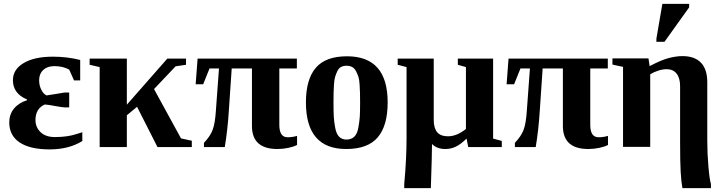

<svg xmlns="http://www.w3.org/2000/svg" viewBox="-20 -763 3749 996"><path d="M407 -34 408 -32Q338 12 237 12Q136 12 82 -24Q28 -60 28 -128Q28 -169 52 -199Q76 -229 120 -243V-247Q47 -278 47 -347Q47 -403 103 -436Q158 -469 255 -469Q328 -469 396 -452V-346H364L339 -402Q306 -420 262 -420Q226 -420 204 -400Q183 -380 183 -347Q183 -320 194 -298Q204 -277 221 -268L273 -276Q313 -283 314 -283H339V-206H314Q306 -206 272 -212Q230 -220 212 -221Q188 -210 176 -190Q164 -169 164 -141Q164 -102 191 -77Q217 -52 265 -52Q331 -52 378 -68L407 -77Z M945 -459V-427L891 -419L779 -301L919 -45L975 -33V0H797L691 -209L638 -165V0H497V-415L445 -427V-459H638V-220L848 -459Z M1472 -51H1473Q1496 -51 1521 -58V-11Q1504 -2 1476 4Q1448 10 1419 10Q1289 10 1287 -106V-408H1182L1167 -187Q1161 -90 1146 0H1038V-22Q1071 -57 1083 -89Q1096 -124 1100 -190L1116 -408H1067L1034 -326H995L1005 -459H1520V-408H1429V-115Q1429 -51 1472 -51Z M1780 -471Q1991 -471 1991 -232Q1991 -111 1939.5 -50.5Q1888 10 1776 10Q1567 10 1567 -232Q1567 -351 1618 -411Q1669 -471 1780 -471ZM1848 -232Q1848 -264 1847.5 -280.5Q1847 -297 1845.5 -323.5Q1844 -350 1839.5 -364Q1835 -378 1827 -393.5Q1819 -409 1806.5 -415.5Q1794 -422 1777 -422Q1761 -422 1749 -415.5Q1737 -409 1730 -394Q1723 -379 1718.5 -364.5Q1714 -350 1712.5 -324.5Q1711 -299 1710.5 -281.5Q1710 -264 1710 -232Q1710 -185 1711.5 -158Q1713 -131 1719 -99.5Q1725 -68 1739.5 -53.5Q1754 -39 1777 -39Q1802 -39 1817.5 -53.5Q1833 -68 1839 -101Q1845 -134 1846.5 -159Q1848 -184 1848 -232Z M2400 -45H2401Q2370 -14 2344 -2Q2319 10 2290 10Q2247 10 2221 -16Q2221 38 2215 213H2077V191Q2089 63 2089 -50V-415L2043 -427V-459H2230V-141Q2230 -98 2248 -77Q2266 -56 2304 -56Q2350 -56 2397 -94V-415L2355 -427V-459H2538V-44L2583 -32V0H2409Z M3085 -51H3086Q3109 -51 3134 -58V-11Q3117 -2 3089 4Q3061 10 3032 10Q2902 10 2900 -106V-408H2795L2780 -187Q2774 -90 2759 0H2651V-22Q2684 -57 2696 -89Q2709 -124 2713 -190L2729 -408H2680L2647 -326H2608L2618 -459H3133V-408H3042V-115Q3042 -51 3085 -51Z M3649 -34Q3649 34 3655 101Q3661 171 3668 191V213H3520Q3514 180 3511 129Q3508 78 3508 -27V-316Q3508 -358 3490 -381Q3472 -404 3438 -404Q3418 -404 3396 -397Q3371 -389 3353 -378V-1H3212V-416L3157 -428V-460H3344L3350 -420Q3409 -451 3446 -461Q3487 -472 3520 -472Q3583 -472 3616 -438Q3649 -404 3649 -336ZM3385 -546V-562L3416 -743H3555V-725L3427 -546Z"/></svg>

Font: Libra Serif Modern
Style: Bold
Weight: 700
Designer: Stefan Peev, Context Ltd
Foundry: Ascender Corporation
Version: Version 1.000